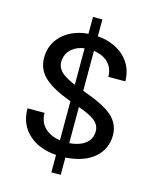

<svg xmlns="http://www.w3.org/2000/svg" viewBox="-130 -873 853 1063"><g transform="rotate(15 297.0 -341.5)"><path d="M268.6 103.5H322.3V4.4C362.3 2 397.9 -5.4 428.7 -18.1C502.4 -48.8 544.9 -106.4 544.9 -182.6C544.9 -226.1 527.8 -262.7 494.1 -292.5C460 -321.8 402.8 -350.1 322.3 -377.9V-606.9C352.1 -603 377.4 -592.8 397.5 -576.7C423.3 -554.7 436.5 -525.4 436.5 -488.8H533.7C533.7 -569.3 491.2 -631.3 419.4 -666C390.6 -679.7 358.4 -688 322.3 -690.4V-787.1H268.6V-690.4C234.4 -688 203.6 -680.2 175.8 -667C106.9 -634.3 65.4 -575.2 65.4 -499.5C65.4 -453.1 83 -414.1 118.7 -383.3C150.4 -355.5 200.2 -329.1 268.6 -303.7V-80.1C236.8 -84.5 210.9 -94.7 189.9 -111.3C161.1 -133.8 147 -165 147 -204.6H49.3C49.3 -139.6 71.8 -88.9 117.2 -51.3C156.2 -19 206.5 -0.5 268.6 3.9ZM413.6 -241.7C436 -225.1 447.3 -204.1 447.3 -179.2C447.3 -147.5 434.6 -123 408.7 -105C386.7 -89.4 357.9 -80.6 322.3 -78.1V-285.2C364.7 -270 395 -255.4 413.6 -241.7ZM199.2 -435.5C175.3 -453.6 163.1 -475.1 163.1 -501C163.1 -532.7 175.3 -559.1 199.2 -579.1C218.3 -594.2 241.2 -604 268.6 -607.4V-398.4C237.8 -411.1 214.8 -423.3 199.2 -435.5Z"/></g></svg>

Font: Estedad Medium
Style: Regular
Weight: 500
Designer: Amin Abedi
Version: Version 7.3